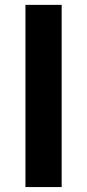

<svg xmlns="http://www.w3.org/2000/svg" viewBox="-20 -757 352 777"><path d="M83 0V-737.3H229.5V0Z"/></svg>

Font: Newest Shape
Style: Bold
Weight: 700
Designer: Wojciech Kalinowski "wmk69" (wmk69@o2.pl)
Foundry: Wojciech Kalinowski "wmk69" (wmk69@o2.pl)
Version: Version 1.0.0; 2022-02-24